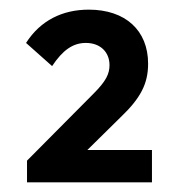

<svg xmlns="http://www.w3.org/2000/svg" viewBox="-20 -720 376 398"><path d="M174 -526 36 -387V-342H295V-409H161L230 -477C272 -517 287 -547 287 -588C287 -657 240 -700 164 -700C110 -700 64 -678 34 -631L88 -583C110 -616 131 -631 158 -631C188 -631 207 -612 207 -585C207 -567 200 -552 174 -526Z"/></svg>

Font: MV Cash
Style: Regular
Weight: 400
Designer: Rodrigo Fuenzalida
Foundry: fragTYPE
Version: Version 1.100;Glyphs 3.1.2 (3151)